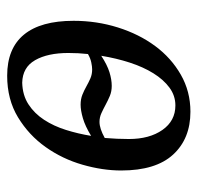

<svg xmlns="http://www.w3.org/2000/svg" viewBox="-28 -524 564 549"><g transform="rotate(-90 254.5 -250.0)"><path d="M41 -186Q41 -239 57.5 -296.5Q74 -354 108 -402Q142 -450 193 -481Q244 -512 312 -512Q390 -512 429.5 -464Q469 -416 469 -322Q469 -256 450 -195.5Q431 -135 397 -89Q363 -43 315 -15.5Q267 12 209 12Q132 12 86.5 -37.5Q41 -87 41 -186ZM292 -469Q256 -468 230 -451Q204 -434 186 -406.5Q168 -379 157 -344Q146 -309 140 -272Q168 -289 190.5 -295.5Q213 -302 229 -302Q245 -302 257.5 -297Q270 -292 281.5 -285.5Q293 -279 304.5 -274Q316 -269 330 -269Q338 -269 350 -271.5Q362 -274 374 -281Q377 -308 377 -337Q377 -396 356.5 -432Q336 -468 292 -469ZM180 -248Q161 -248 134 -233Q131 -197 131 -164Q131 -105 157 -68Q183 -31 227 -31Q255 -31 278 -48Q301 -65 319 -94Q337 -123 349.5 -161.5Q362 -200 369 -243Q343 -226 322 -219.5Q301 -213 283 -213Q267 -213 254 -218.5Q241 -224 229 -230.5Q217 -237 205 -242.5Q193 -248 180 -248Z"/></g></svg>

Font: PTSerifItalic
Style: Italic
Weight: 400
Italic angle: -12°
Designer: A.Korolkova, O.Umpeleva, V.Yefimov
Foundry: ParaType Ltd
Version: Version 1.000W OFL